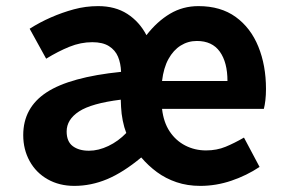

<svg xmlns="http://www.w3.org/2000/svg" viewBox="-20 -594 931 628"><path d="M223 14Q174 14 136 -7.5Q98 -29 77 -67Q56 -105 56 -152Q56 -242 132.5 -292Q209 -342 376 -359Q375 -387 366 -408.5Q357 -430 336.5 -443Q316 -456 282 -456Q244 -456 207 -441Q170 -426 131 -402L77 -500Q110 -521 146.5 -537Q183 -553 221.5 -563.5Q260 -574 301 -574Q357 -574 396.5 -548.5Q436 -523 459 -479Q494 -524 536 -549Q578 -574 629 -574Q702 -574 751 -538.5Q800 -503 825 -441.5Q850 -380 850 -303Q850 -283 848 -266Q846 -249 843 -238H510Q515 -194 535 -164Q555 -134 586 -118Q617 -102 654 -102Q689 -102 718 -114Q747 -126 778 -144L829 -48Q787 -20 737 -3Q687 14 635 14Q593 14 557.5 2Q522 -10 493.5 -31Q465 -52 442 -79Q383 -30 330.5 -8Q278 14 223 14ZM271 -101Q302 -101 334.5 -116.5Q367 -132 393 -159Q386 -177 381.5 -199.5Q377 -222 376 -244L375 -268Q279 -256 238.5 -229.5Q198 -203 198 -164Q198 -131 218 -116Q238 -101 271 -101ZM510 -329H724Q724 -390 699 -425Q674 -460 624 -460Q595 -460 571 -445Q547 -430 531 -401Q515 -372 510 -329Z"/></svg>

Font: Noto Sans KR Thin
Style: Bold
Weight: 700
Version: Version 2.004-H2;hotconv 1.0.118;makeotfexe 2.5.65603